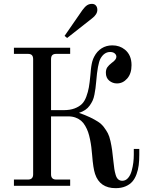

<svg xmlns="http://www.w3.org/2000/svg" viewBox="-20 -958 768 990"><path d="M698.2 -189.9V-160.2Q698.2 -130.9 695.3 -106.9Q692.4 -83 684.1 -60.1Q675.8 -37.1 662.4 -21.7Q648.9 -6.3 627.2 2.9Q605.5 12.2 576.2 12.2Q494.6 12.2 470.2 -61Q460.4 -89.8 455.1 -158.2Q453.1 -181.6 450.9 -199.5Q448.7 -217.3 444.3 -239Q439.9 -260.7 434.3 -276.9Q428.7 -293 419.4 -309.1Q410.2 -325.2 398.4 -335.2Q386.7 -345.2 369.9 -351.6Q353 -357.9 333 -357.9H243.2V-59.1Q243.2 -32.2 270 -32.2H341.8V0H51.8V-32.2H124Q150.9 -32.2 150.9 -59.1V-652.8Q150.9 -667 144.5 -673.6Q138.2 -680.2 124 -680.2H51.8V-711.9H341.8V-680.2H270Q255.9 -680.2 249.5 -673.6Q243.2 -667 243.2 -652.8V-390.1H309.1Q341.3 -390.1 364.5 -398.9Q387.7 -407.7 401.9 -421.4Q416 -435.1 425 -459.5Q434.1 -483.9 438.2 -507.8Q442.4 -531.7 445.8 -567.9Q446.3 -572.3 447.3 -584Q448.2 -595.7 448.7 -600.1Q449.2 -604.5 450.4 -613.8Q451.7 -623 452.9 -628.2Q454.1 -633.3 455.8 -640.6Q457.5 -647.9 460.2 -654.1Q462.9 -660.2 465.8 -666Q480 -693.8 504.2 -709Q528.3 -724.1 559.1 -724.1Q597.2 -724.1 624 -702.1Q658.2 -674.3 658.2 -622.1Q658.2 -578.6 636 -553.2Q613.8 -527.8 583 -527.8Q560.5 -527.8 543.2 -542.2Q525.9 -556.6 525.9 -583Q525.9 -600.1 533.4 -611.1Q541 -622.1 556.2 -633.8Q580.1 -650.4 580.1 -665Q580.1 -675.3 571.5 -682.6Q563 -689.9 547.9 -689.9Q517.1 -689.9 498 -655.8Q483.4 -628.4 476.1 -538.1Q474.1 -516.6 472.4 -503.2Q470.7 -489.7 467 -470.7Q463.4 -451.7 457.5 -439.2Q451.7 -426.8 442.4 -413.6Q433.1 -400.4 419.2 -391.1Q405.3 -381.8 387.2 -376Q419.9 -364.7 443.8 -353.3Q467.8 -341.8 485.6 -330.3Q503.4 -318.8 515.9 -302.2Q528.3 -285.6 536.1 -270.8Q543.9 -255.9 549.6 -230.5Q555.2 -205.1 558.1 -183.6Q561 -162.1 564.9 -125Q567.4 -100.6 569.6 -86.4Q571.8 -72.3 576.4 -56.4Q581.1 -40.5 589.6 -33.2Q598.1 -25.9 610.8 -25.9Q627.9 -25.9 640.4 -40.3Q652.8 -54.7 658.9 -77.1Q665 -99.6 667.5 -120.1Q669.9 -140.6 669.9 -160.2V-189.9ZM313 -772.9 404.8 -905.8Q418 -923.8 429 -930.9Q439.9 -938 454.1 -938Q467.3 -938 474.6 -929.4Q481.9 -920.9 481.9 -907.2Q481.9 -883.8 454.1 -862.8L326.2 -762.2Z"/></svg>

Font: Flanker Steampunk
Style: Regular
Weight: 400
Designer: Alexey Kryukov, Leonardo Di Lena
Foundry: Alexey Kryukov, Leonardo Di Lena
Version: 1.210